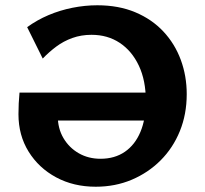

<svg xmlns="http://www.w3.org/2000/svg" viewBox="-20 -693 778 728"><path d="M343 15Q259 15 193 -20.5Q127 -56 88.5 -118Q50 -180 50 -260Q50 -281 51 -301Q52 -321 54 -342L204 -311Q201 -300 200 -283Q199 -266 199 -254Q199 -206 220.5 -169.5Q242 -133 278.5 -112Q315 -91 361 -91Q415 -91 453.5 -117.5Q492 -144 512.5 -193Q533 -242 533 -310Q533 -388 506.5 -444Q480 -500 434 -530.5Q388 -561 327 -561Q288 -561 254.5 -549Q221 -537 193.5 -516.5Q166 -496 142 -471L83 -590Q120 -617 163.5 -635.5Q207 -654 254.5 -663.5Q302 -673 349 -673Q430 -673 493 -646.5Q556 -620 599.5 -573.5Q643 -527 665.5 -466Q688 -405 688 -336Q688 -260 662 -196Q636 -132 589 -85Q542 -38 479.5 -11.5Q417 15 343 15ZM139 -236 54 -342H579V-236Z"/></svg>

Font: Ysabeau SC ExtraBold
Style: Regular
Weight: 800
Designer: Christian Thalmann (Catharsis Fonts)
Version: Version 2.001;gftools[0.9.30]; featfreeze: smcp